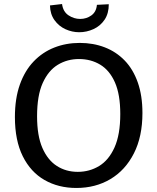

<svg xmlns="http://www.w3.org/2000/svg" viewBox="-20 -923 781 953"><path d="M359 10Q270 10 201 -29.5Q132 -69 93 -147.5Q54 -226 54 -342Q54 -434 78.5 -503Q103 -572 147 -618Q191 -664 249.5 -687Q308 -710 376 -710Q443 -710 500 -688Q557 -666 599 -622.5Q641 -579 664 -513.5Q687 -448 687 -362Q687 -245 644.5 -161.5Q602 -78 528 -34Q454 10 359 10ZM366 -70Q424 -70 472 -99Q520 -128 548.5 -191.5Q577 -255 577 -357Q577 -454 550.5 -514Q524 -574 477.5 -602Q431 -630 372 -630Q314 -630 267 -601.5Q220 -573 192 -511Q164 -449 164 -346Q164 -249 190.5 -188.5Q217 -128 262.5 -99Q308 -70 366 -70ZM373 -763Q338 -763 305 -778Q272 -793 250.5 -823Q229 -853 228 -896L288 -903Q293 -865 320 -847Q347 -829 378 -829Q409 -829 433.5 -846.5Q458 -864 461 -899L520 -902Q520 -856 499 -825Q478 -794 444 -778.5Q410 -763 373 -763Z"/></svg>

Font: Bitter Thin Medium
Style: Regular
Weight: 500
Version: Version 3.021